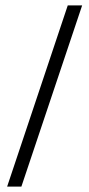

<svg xmlns="http://www.w3.org/2000/svg" viewBox="-20 -694 332 714"><path d="M6.5 0H59.5L285.5 -674H232Z"/></svg>

Font: Anybody UltraCondensed Thin Light
Style: Regular
Weight: 300
Version: Version 1.111